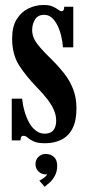

<svg xmlns="http://www.w3.org/2000/svg" viewBox="-20 -550 345 752"><path d="M156.5 11Q127 11 111.8 3.8Q96.5 -3.5 88.5 -10.8Q80.5 -18 72.5 -18Q65.5 -18 63 -13.5Q60.5 -9 60.5 0H26V-163.5H66.5Q69.5 -136.5 76.8 -112Q84 -87.5 95 -68.2Q106 -49 121.2 -37.8Q136.5 -26.5 154.5 -26.5Q171 -26.5 181 -33Q191 -39.5 195.5 -51Q200 -62.5 200 -77Q200 -98.5 191 -119.2Q182 -140 165 -162Q148 -184 123.5 -209Q83.5 -250 55.5 -293Q27.5 -336 27.5 -399Q27.5 -445.5 45.2 -474.2Q63 -503 91.2 -516.8Q119.5 -530.5 151 -530.5Q173 -530.5 186.2 -524.5Q199.5 -518.5 207.8 -512.2Q216 -506 221.5 -506Q226 -506 228.8 -510Q231.5 -514 231.5 -523.5H267V-364.5H226.5Q225 -387.5 219.5 -410Q214 -432.5 204.8 -451Q195.5 -469.5 182.8 -480.8Q170 -492 153 -492Q129 -492 117.5 -474Q106 -456 106 -432.5Q106 -404 125.8 -378.2Q145.5 -352.5 181.5 -318Q207.5 -292.5 230 -264.2Q252.5 -236 266 -202Q279.5 -168 279.5 -125Q279.5 -77 264 -47Q248.5 -17 220.8 -3Q193 11 156.5 11ZM155 181.5 134 157.5Q139 155.5 150.2 147.8Q161.5 140 164.5 132.5Q163.5 133 159 133Q142.5 133 130.8 121.5Q119 110 119 93Q119 75.5 130.8 64.2Q142.5 53 159.5 53Q178 53 191 64.5Q204 76 204 99.5Q204 121.5 195.2 137.8Q186.5 154 175 164.5Q163.5 175 155 181.5Z"/></svg>

Font: Imbue Thin 10pt
Style: Bold
Weight: 700
Version: Version 1.102